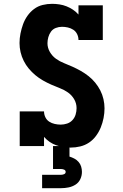

<svg xmlns="http://www.w3.org/2000/svg" viewBox="-20 -763 640 1003"><path d="M349 8Q329 8 310 5Q291 2 273 -4.5Q255 -11 239 -22Q223 -33 210 -48V0H83V-181H210Q210 -165 217 -150.5Q224 -136 237 -127.5Q250 -119 266 -115.5Q282 -112 297 -112Q314 -112 330.5 -117.5Q347 -123 358.5 -135.5Q370 -148 375 -164.5Q380 -181 380 -198Q380 -223 367.5 -244.5Q355 -266 335 -280Q315 -294 292.5 -302.5Q270 -311 247.5 -321Q225 -331 204 -343Q183 -355 164.5 -370.5Q146 -386 130.5 -404.5Q115 -423 104 -445Q93 -467 87.5 -490.5Q82 -514 82 -538Q82 -563 87 -588Q92 -613 100.5 -636.5Q109 -660 123.5 -680.5Q138 -701 158 -716Q178 -731 202.5 -737Q227 -743 252 -743Q271 -743 290.5 -740Q310 -737 327.5 -730Q345 -723 361 -712.5Q377 -702 390 -687V-735H517V-554H390Q390 -570 383 -584.5Q376 -599 363 -607.5Q350 -616 334.5 -619.5Q319 -623 304 -623Q287 -623 271.5 -617Q256 -611 246.5 -598Q237 -585 232.5 -569Q228 -553 228 -537Q228 -513 240.5 -491.5Q253 -470 272.5 -456Q292 -442 315 -433Q338 -424 360 -414Q382 -404 403 -392Q424 -380 443 -365Q462 -350 477.5 -331Q493 -312 504 -290.5Q515 -269 520.5 -245Q526 -221 526 -197Q526 -172 521 -146.5Q516 -121 506.5 -97.5Q497 -74 481.5 -53Q466 -32 445 -18Q424 -4 399 2Q374 8 349 8ZM200 220V150H300Q308 150 315.5 146.5Q323 143 323 135Q323 127 315.5 123.5Q308 120 300 120H257V0H343V55Q356 59 368.5 65.5Q381 72 390.5 83Q400 94 404 107.5Q408 121 408 135Q408 155 399.5 173Q391 191 374.5 201.5Q358 212 338.5 216Q319 220 300 220Z"/></svg>

Font: Iosevka Slab Heavy Extended
Style: Regular
Weight: 900
Width: 7
Monospace: yes
Designer: Belleve Invis
Foundry: Belleve Invis
Version: Version 11.1.0; ttfautohint (v1.8.3)